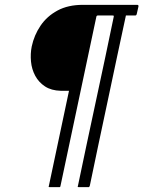

<svg xmlns="http://www.w3.org/2000/svg" viewBox="-20 -693 592 793"><path d="M265 -318Q256 -318 248 -318Q240 -318 231 -318Q192 -319 166 -336Q140 -353 125.5 -380Q111 -407 108 -439Q105 -471 111 -501Q121 -548 147.5 -587Q174 -626 217.5 -649.5Q261 -673 322 -673Q379 -673 434.5 -673Q490 -673 546 -673Q550 -673 551 -671.5Q552 -670 552 -667L545 -636Q544 -632 542.5 -630.5Q541 -629 538 -629Q528 -629 518.5 -629Q509 -629 500 -629Q483 -551 464 -461Q445 -371 425 -277Q405 -183 386 -93.5Q367 -4 351 74Q349 78 348.5 79Q348 80 345 80H307Q303 80 301.5 79Q300 78 302 74Q318 -3 337 -92.5Q356 -182 376 -275Q396 -368 415 -457.5Q434 -547 450 -625Q450 -627 449.5 -628Q449 -629 445 -629Q430 -629 415 -629Q400 -629 384 -629Q379 -629 378 -624L230 74Q229 78 228.5 79Q228 80 224 80H184Q183 80 181.5 79Q180 78 182 74Z"/></svg>

Font: Glory Thin Light
Style: Italic
Weight: 300
Italic angle: -12°
Version: Version 1.011